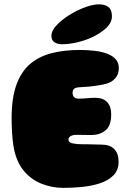

<svg xmlns="http://www.w3.org/2000/svg" viewBox="-20 -868 627 909"><path d="M280.5 21.5Q225 21.5 174.5 1Q124 -19.5 89 -64Q54 -108.5 43 -181Q41 -195 39.5 -210Q38 -225 37 -241.2Q36 -257.5 35.5 -274.2Q35 -291 35 -309Q35 -403.5 57.5 -466Q80 -528.5 122.2 -564.8Q164.5 -601 224.2 -616.2Q284 -631.5 358 -631.5Q396.5 -631.5 430 -627.2Q463.5 -623 488.8 -613.2Q514 -603.5 528.2 -587Q542.5 -570.5 542.5 -546Q542.5 -516.5 526.2 -498Q510 -479.5 486.5 -472.5Q470 -467.5 446.2 -463.8Q422.5 -460 398.8 -457.8Q375 -455.5 357.5 -455Q346.5 -454.5 339.8 -452.2Q333 -450 329.5 -446.2Q326 -442.5 324.8 -437.8Q323.5 -433 323.5 -428.5Q323.5 -422 326 -415.5Q328.5 -409 334.5 -405Q340.5 -401 350.5 -401Q362.5 -401 372.5 -401.5Q382.5 -402 391.8 -403Q401 -404 410.8 -404.5Q420.5 -405 431.5 -405Q468 -405 487.2 -384.5Q506.5 -364 506.5 -327.5Q506.5 -272 479.2 -250.5Q452 -229 416.5 -229Q404 -229 393.2 -229Q382.5 -229 373.2 -229.2Q364 -229.5 355.8 -229.5Q347.5 -229.5 340.5 -229.5Q328 -229.5 319.8 -226.2Q311.5 -223 307.8 -218Q304 -213 304 -206.5Q304 -202.5 306.2 -199Q308.5 -195.5 313.5 -193Q318.5 -190.5 326.5 -188.8Q334.5 -187 345.8 -186Q357 -185 372.5 -185Q386 -185 401.5 -184.8Q417 -184.5 432.2 -184Q447.5 -183.5 459 -183.5Q500.5 -183.5 521 -162.2Q541.5 -141 541.5 -102.5Q541.5 -62 516.5 -37.2Q491.5 -12.5 451.8 0.2Q412 13 366.5 17.2Q321 21.5 280.5 21.5ZM273.5 -658.5Q252.5 -658.5 238 -667.8Q223.5 -677 223.5 -698.5Q223.5 -725 254 -754.8Q284.5 -784.5 326 -807.5Q357.5 -825 390.2 -836.2Q423 -847.5 448.5 -847.5Q478 -847.5 494 -834.2Q510 -821 510 -791Q510 -761 482.8 -735.5Q455.5 -710 416 -691.5Q382 -676 344 -667.2Q306 -658.5 273.5 -658.5Z"/></svg>

Font: Gluten Black
Style: Regular
Weight: 900
Designer: Tyler Finck
Foundry: Etcetera Type Company
Version: Version 1.300